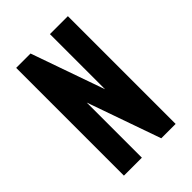

<svg xmlns="http://www.w3.org/2000/svg" viewBox="-219 -847 945 945"><g transform="rotate(-45 253.0 -375.0)"><path d="M73 0V-750H173L344 -264L308 -263V-750H433V0H333L162 -486L198 -487V0Z"/></g></svg>

Font: Mohave Light
Style: Regular
Weight: 300
Designer: Gumpita Rahayu
Foundry: Tokotype
Version: Version 2.003